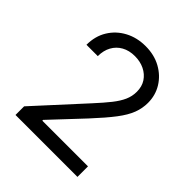

<svg xmlns="http://www.w3.org/2000/svg" viewBox="-200 -871 1006 1006"><g transform="rotate(45 302.5 -368.5)"><path d="M75.2 0V-64L315.4 -326.7Q357.9 -373 385 -407.2Q412.1 -441.4 425.5 -471.7Q439 -502 439 -535.6Q439 -574.2 420.7 -602.1Q402.3 -629.9 370.8 -645.3Q339.4 -660.6 299.8 -660.6Q257.8 -660.6 226.8 -643.3Q195.8 -626 179 -595.2Q162.1 -564.5 162.1 -522.9H78.1Q78.1 -586.9 107.7 -635Q137.2 -683.1 188 -710.2Q238.8 -737.3 302.7 -737.3Q366.7 -737.3 416 -710.2Q465.3 -683.1 493.4 -637.5Q521.5 -591.8 521.5 -535.6Q521.5 -495.6 507.1 -457.3Q492.7 -418.9 457.3 -372.3Q421.9 -325.7 359.4 -258.3L195.8 -84V-78.1H534.2V0Z"/></g></svg>

Font: Sahel VF Regular
Style: Regular
Weight: 400
Foundry: Saber Rastikerdar (saber.rastikerdar@gmail.com)
Version: Version 3.4.0